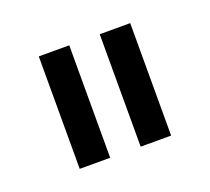

<svg xmlns="http://www.w3.org/2000/svg" viewBox="-54 -745 376 344"><g transform="rotate(-20 134.0 -573.0)"><path d="M46.9 -465.8V-680.2H105V-465.8ZM163.1 -465.8V-680.2H221.2V-465.8Z"/></g></svg>

Font: Margherita Light
Style: Regular
Weight: 300
Designer: James Puckett
Foundry: Dunwich Type Founders
Version: Version 1.008;hotconv 1.0.109;makeotfexe 2.5.65596